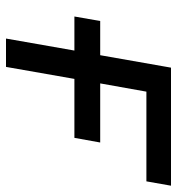

<svg xmlns="http://www.w3.org/2000/svg" viewBox="5 -595 590 640"><g transform="rotate(90 300.0 -275.0)"><path d="M148.5 -228H35L50 -314H164L205.5 -550H599L584.5 -468H285.5L258 -314H455L439.5 -228H243L203 0H108.5Z"/></g></svg>

Font: JuliaMono SemiBold
Style: Italic
Weight: 600
Italic angle: -9°
Monospace: yes
Designer: cormullion
Foundry: corm
Version: Version 0.056; ttfautohint (v1.8.4)